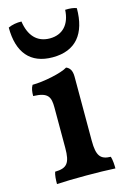

<svg xmlns="http://www.w3.org/2000/svg" viewBox="-111 -761 550 819"><g transform="rotate(-15 164.5 -351.5)"><path d="M159 -524C261 -524 312 -587 312 -700C300 -705 282 -707 262 -706C259 -643 225 -605 168 -605C111 -605 78 -643 69 -706C49 -707 27 -703 10 -695C10 -585 60 -524 159 -524ZM36 3C66 1 119 0 166 0C212 0 262 1 294 3C294 -13 293 -34 288 -50C243 -51 227 -70 227 -137V-420C227 -448 217 -461 202 -467C176 -450 94 -433 45 -433C37 -420 35 -404 35 -386C101 -384 110 -362 110 -315V-137C110 -70 95 -51 42 -50C37 -35 36 -16 36 3Z"/></g></svg>

Font: Vollkorn Semibold
Style: Regular
Weight: 600
Designer: Friedrich Althausen
Foundry: Friedrich Althausen
Version: Version 4.015;PS 004.015;hotconv 1.0.88;makeotf.lib2.5.64775